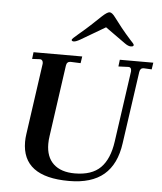

<svg xmlns="http://www.w3.org/2000/svg" viewBox="-57 -871 784 931"><g transform="rotate(5 335.5 -406.0)"><path d="M85 -161Q85 -179 88 -199L137 -545V-549Q137 -556 133 -561Q129 -566 123 -566L84 -564L88 -597H325L320 -564L271 -566Q253 -566 250 -546L201 -199Q198 -179 198 -161Q198 -97 234.5 -63Q271 -29 338 -29Q421 -29 463.5 -71.5Q506 -114 518 -200L567 -545V-549Q567 -566 553 -566L504 -564L508 -597H671L666 -564L627 -566Q610 -566 607 -546L557 -195Q543 -92 483 -41Q423 10 313 10Q85 10 85 -161ZM267 -673Q267 -678 296 -702Q334 -734 353 -752L404 -800Q428 -822 439 -822Q451 -822 467 -800L504 -752Q524 -727 550 -698Q569 -679 569 -674Q569 -666 555 -666Q543 -666 526 -678L428 -748L309 -678Q288 -666 278 -666Q267 -666 267 -673Z"/></g></svg>

Font: Unna Medium
Style: Italic
Weight: 500
Italic angle: -8.05°
Designer: Jorge de Buen Unna
Foundry: Omnibus-Type
Version: Version 2.008